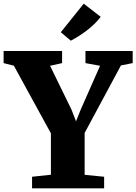

<svg xmlns="http://www.w3.org/2000/svg" viewBox="-42 -1019 738 1039"><path d="M233.5 -73.5V-297.5L33 -663.5L-22.5 -677.5V-743H294V-677.5L229 -663L344.5 -426.5L369.5 -362.5L395 -426.5L499.5 -663L420.5 -677.5V-743H676V-677.5L612.5 -665L416 -299.5V-73L521.5 -62.5V0H131.5V-62.5ZM341 -799 287 -844.5 411 -999 503 -928Q487.5 -907.5 467.8 -888.5Q448 -869.5 426.2 -853Q404.5 -836.5 383 -823Q361.5 -809.5 341.5 -799Z"/></svg>

Font: Merriweather 28pt Black
Style: Regular
Weight: 900
Version: Version 2.100